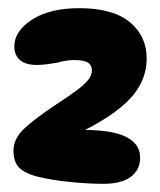

<svg xmlns="http://www.w3.org/2000/svg" viewBox="-20 -837 392 470"><path d="M174 -817Q256 -817 297.5 -783Q339 -749 339 -694Q339 -633 289 -586Q239 -539 139 -496L132 -502L138 -518Q236 -523 279.5 -506Q323 -489 323 -451Q323 -421 300 -404Q277 -387 233 -387Q198 -387 152 -391.5Q106 -396 70 -405Q40 -413 26.5 -427Q13 -441 13 -468Q13 -497 38 -521Q63 -545 117 -581Q151 -603 170 -617.5Q189 -632 197 -643Q205 -654 205 -665Q205 -677 195.5 -683.5Q186 -690 162 -690Q152 -690 142 -688.5Q132 -687 122 -684Q110 -682 97 -680Q84 -678 70 -678Q43 -678 29 -690Q15 -702 15 -723Q15 -761 58.5 -789Q102 -817 174 -817Z"/></svg>

Font: DynaPuff SemiBold
Style: Regular
Weight: 600
Designer: Toshi Omagari, Jennifer Daniel
Foundry: Google Fonts
Version: Version 2.000